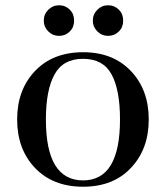

<svg xmlns="http://www.w3.org/2000/svg" viewBox="-20 -697 629 728"><path d="M295 11Q410 11 477 -61Q544 -132 544 -244Q544 -356 477 -427Q409 -499 295 -499Q180 -499 112 -427Q45 -356 45 -244Q45 -132 112 -61Q180 11 295 11ZM435 -244Q435 -13 295 -13Q154 -13 154 -244Q154 -356 187 -415Q219 -474 295 -474Q371 -474 403 -415Q435 -356 435 -244ZM245 -578Q261 -594 261 -619Q261 -644 245 -660Q228 -677 204 -677Q180 -677 163 -660Q146 -643 146 -619Q146 -595 163 -578Q180 -561 204 -561Q228 -561 245 -578ZM431 -578Q447 -594 447 -619Q447 -644 431 -660Q414 -677 390 -677Q366 -677 349 -660Q332 -643 332 -619Q332 -595 349 -578Q366 -561 390 -561Q414 -561 431 -578Z"/></svg>

Font: Rufina
Style: Regular
Weight: 400
Designer: Martin Sommaruga
Foundry: Martin Sommaruga
Version: Version